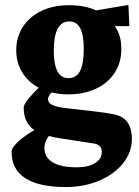

<svg xmlns="http://www.w3.org/2000/svg" viewBox="-20 -524 564 779"><path d="M472.2 -324.2Q472.2 -270 445.1 -228.5Q418 -187 369.4 -164.1Q320.8 -141.1 256.8 -141.1Q220.7 -141.1 189 -148.9Q174.8 -131.8 174.8 -122.1Q174.8 -106 193.8 -97.4Q212.9 -88.9 257.8 -84Q361.8 -72.8 403.3 -66.9Q444.8 -61 462.9 -54.2Q514.6 -34.2 515.1 39.1Q515.1 93.3 479.5 138.2Q443.8 183.1 382.3 209Q320.8 234.9 247.1 234.9Q138.2 234.9 82.5 199Q26.9 163.1 26.9 91.8Q26.9 75.7 52.5 51.8Q78.1 27.8 119.1 3.9Q97.2 -12.2 86.7 -34.2Q76.2 -56.2 76.2 -87.9Q76.2 -107.9 137.2 -168Q94.2 -190.9 70.1 -230.5Q45.9 -270 45.9 -319.8Q45.9 -374 73 -415.5Q100.1 -457 148.4 -480Q196.8 -502.9 261.2 -502.9Q324.2 -502.9 370.1 -481.9L501 -503.9L504.9 -418H445.8Q460 -397 466.1 -375.5Q472.2 -354 472.2 -324.2ZM198.2 -317.9Q198.2 -207 257.8 -207Q290 -207 304.9 -236.1Q319.8 -265.1 319.8 -326.2Q319.8 -382.3 305.4 -409.7Q291 -437 261.2 -437Q198.2 -437 198.2 -317.9ZM160.2 76.2Q160.2 114.3 193.6 134.5Q227.1 154.8 291 154.8Q337.9 154.8 365.5 137.9Q393.1 121.1 393.1 91.8Q393.1 77.6 384.5 68.8Q376 60.1 359.9 58.1L230 38.1Q196.8 33.2 178.2 27.8Q160.2 52.2 160.2 76.2Z"/></svg>

Font: Sura
Style: Bold
Weight: 700
Designer: Carolina Giovagnoli
Foundry: Huerta Tipografica
Version: Version 1.002;PS 001.002;hotconv 1.0.70;makeotf.lib2.5.58329